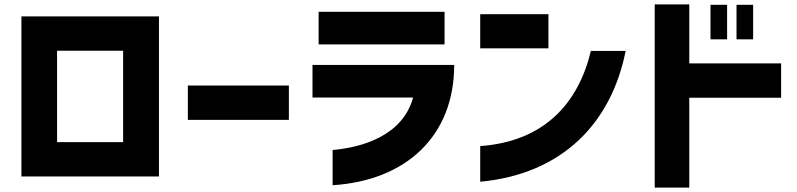

<svg xmlns="http://www.w3.org/2000/svg" viewBox="-20 -766 3646 878"><path d="M78 41H707V-691H78ZM241 -116V-534H543V-116Z M839 -218H1301V-375H839Z M1501 -80V81C1836 60 2057 -143 2057 -469H1409V-320H1869C1822 -147 1639 -92 1501 -80ZM1437 -563H2013V-712H1437Z M2176 -545H2488V-701H2176ZM2176 65C2553 30 2776 -205 2841 -533H2682C2625 -295 2470 -119 2176 -98Z M3229 -586H3305V-744H3229ZM2974 92H3132V-319H3552V-476H3132V-746H2974ZM3348 -586H3424V-744H3348Z"/></svg>

Font: コーポレート・ロゴ ver3 Bold
Style: Regular
Weight: 700
Designer: [KANA_main] LOGOTYPE.JP [Source Han Sans] Ryoko NISHIZUKA 西塚涼子 (kana, bopomofo & ideographs); Paul D. Hunt (Latin, Greek
Version: Version 12.001;FEAKit 1.0